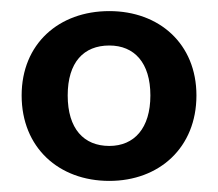

<svg xmlns="http://www.w3.org/2000/svg" viewBox="-20 -735 393 346"><path d="M177 -409C267 -409 334 -469 334 -563C334 -656 267 -715 177 -715C86 -715 19 -656 19 -563C19 -469 86 -409 177 -409ZM177 -472C131 -472 102 -503 102 -563C102 -623 131 -653 177 -653C222 -653 251 -622 251 -563C251 -504 222 -472 177 -472Z"/></svg>

Font: SN Pro SemiBold
Style: Regular
Weight: 600
Designer: Tobias Whetton
Foundry: Supernotes
Version: Version 1.003;Glyphs 3.3 (3324)